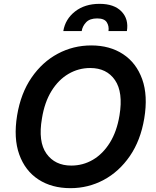

<svg xmlns="http://www.w3.org/2000/svg" viewBox="-20 -975 815 1005"><path d="M735.1 -355.1Q715.9 -239.7 659.6 -158Q603.3 -76.3 522.7 -33.2Q442.1 9.9 348.7 9.9Q251.1 9.9 181.3 -35.5Q111.5 -81 80.8 -166.4Q50.1 -251.8 69.6 -371.1Q88.8 -486.9 145.1 -568.7Q201.3 -650.6 282.5 -693.9Q363.6 -737.2 457.7 -737.2Q554.7 -737.2 624.1 -691.6Q693.5 -646 724.3 -560.4Q755 -474.8 735.1 -355.1ZM605.5 -371.1Q625.4 -492.2 581.9 -555.6Q538.4 -619 452.4 -619Q391 -619 338.4 -588.2Q285.9 -557.5 249.5 -498.6Q213.1 -439.6 199.6 -355.1Q178.6 -233.3 223.2 -170.8Q267.8 -108.3 353 -108.3Q414.4 -108.3 466.4 -138.8Q518.5 -169.4 555 -228Q591.6 -286.6 605.5 -371.1ZM311.4 -812.5Q321.7 -875 372.9 -915Q424 -954.9 501.1 -954.9Q577.4 -954.9 615.9 -915Q654.5 -875 644.2 -812.5H547.9Q551.5 -838.8 538.7 -858.7Q525.9 -878.6 488.6 -878.6Q449.9 -878.6 430.8 -858.3Q411.6 -838.1 407.7 -812.5Z"/></svg>

Font: Inter UI Semi Bold
Style: Italic
Weight: 600
Italic angle: -9.39999°
Designer: Rasmus Andersson
Foundry: rsms
Version: 3.2;8d6f07862